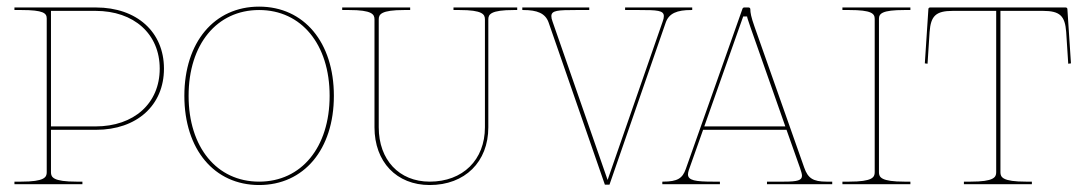

<svg xmlns="http://www.w3.org/2000/svg" viewBox="-20 -542 3192 565"><path d="M22.5 -520V-512.5H42.5C108.5 -512.5 117.5 -503 117.5 -487.5V-35C117.5 -20.5 111 -7.5 42.5 -7.5H22.5V0H222.5V-7.5H205C136.5 -7.5 130 -20.5 130 -35V-160H262.5C382.5 -160 462.5 -232 462.5 -340C462.5 -448 382.5 -520 262.5 -520ZM130 -170V-510H261C374.5 -510 450 -442 450 -340C450 -238 374.5 -170 261 -170Z M742.5 -522.5C610.5 -522.5 522.5 -417.5 522.5 -260C522.5 -102.5 610.5 2.5 742.5 2.5C874.5 2.5 962.5 -102.5 962.5 -260C962.5 -417.5 874.5 -522.5 742.5 -522.5ZM742.5 -512.5C867 -512.5 950 -411.5 950 -260C950 -108.5 867 -7.5 742.5 -7.5C618 -7.5 535 -108.5 535 -260C535 -411.5 618 -512.5 742.5 -512.5Z M1417 -485C1417 -499.5 1423.5 -512.5 1492 -512.5H1502V-520H1314.5V-512.5H1332C1400.5 -512.5 1407 -499.5 1407 -485V-167.5C1407 -71.5 1342 -7.5 1244.5 -7.5C1154.5 -7.5 1094.5 -71.5 1094.5 -167.5V-485C1094.5 -499.5 1101 -512.5 1169.5 -512.5H1187V-520H987V-512.5H1007C1075.5 -512.5 1082 -499.5 1082 -485V-167.5C1082 -65.5 1147 2.5 1244.5 2.5C1348 2.5 1417 -65.5 1417 -167.5Z M1606 -478.5C1603.5 -485 1602.5 -490 1602.5 -494.5C1602.5 -511.5 1622 -512.5 1676 -512.5H1714V-520H1517V-512.5H1519.5C1561 -512.5 1585 -503 1594.5 -475.5L1760 1.5H1773.5L1939 -475.5C1948.5 -503 1972.5 -512.5 2014 -512.5H2017V-520H1819.5V-512.5H1860C1914 -512.5 1933.5 -511.5 1933.5 -494.5C1933.5 -490 1932.5 -485 1930 -478.5L1768 -12.5Z M2052.5 -170 2167 -493.5H2178.5C2178.5 -491 2180.5 -485 2189 -460L2291 -170ZM1929 0H2098.5V-7.5H2078C2026.5 -7.5 2004.5 -11 2004.5 -29C2004.5 -32.5 2005.5 -36.5 2007 -41.5L2049 -160H2294.5L2334.5 -47C2337.5 -37.5 2340 -30.5 2340 -25C2340 -11.5 2327.5 -7.5 2287 -7.5H2237V0H2429V-7.5H2412C2372.5 -7.5 2357.5 -17.5 2346.5 -49L2200.5 -463C2190 -492.5 2188 -505 2188 -515C2188 -517 2186.5 -520 2183 -520H2169.5C2168 -520 2166 -519 2165 -516.5L1998 -44.5C1988.5 -17.5 1974 -7.5 1931 -7.5H1929Z M2659 0V-7.5H2641.5C2573 -7.5 2566.5 -20.5 2566.5 -35V-486.5C2566.5 -502 2575.5 -512.5 2641.5 -512.5H2659V-520H2459V-512.5H2479C2545 -512.5 2554 -502 2554 -486.5V-35C2554 -20.5 2547.5 -7.5 2479 -7.5H2459V0Z M2924 -35V-510H3049C3099.5 -510 3114 -495 3117.5 -447.5L3123.5 -354.5L3131.5 -355.5L3121 -515.5C3121 -519 3117.5 -520 3116 -520H2717C2715.5 -520 2712 -519 2712 -515.5L2701.5 -355.5L2709.5 -354.5L2715.5 -447.5C2719 -495 2733.5 -510 2784 -510H2911.5V-35C2911.5 -20.5 2905 -7.5 2836.5 -7.5H2816.5V0H3016.5V-7.5H2999C2930.5 -7.5 2924 -20.5 2924 -35Z"/></svg>

Font: ZnikomitSC
Style: Regular
Weight: 100
Designer: gluk
Foundry: gluk
Version: Version 0.55